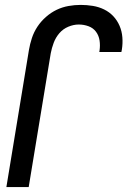

<svg xmlns="http://www.w3.org/2000/svg" viewBox="-20 -763 540 783"><path d="M97 0H6L98 -559Q102 -583 110 -607.5Q118 -632 132.5 -654Q147 -676 167.5 -694Q188 -712 211 -723Q234 -734 259 -738.5Q284 -743 309 -743Q334 -743 358.5 -739Q383 -735 404.5 -724.5Q426 -714 442 -697Q458 -680 467.5 -658Q477 -636 479 -611Q481 -586 477 -561L475 -551H385L386 -557Q389 -578 386 -598Q383 -618 371.5 -633.5Q360 -649 341 -656Q322 -663 301 -663Q280 -663 258.5 -654Q237 -645 222 -627.5Q207 -610 199 -588.5Q191 -567 187 -546Z"/></svg>

Font: Iosevka Term Curly Md Obl
Style: Regular
Weight: 500
Italic angle: -9°
Designer: Belleve Invis
Foundry: Belleve Invis
Version: Version 32.3.0